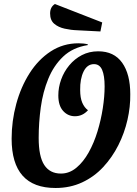

<svg xmlns="http://www.w3.org/2000/svg" viewBox="-20 -916 684 958"><path d="M257 22Q38 22 38 -224Q38 -312 61 -397Q84 -482 127.5 -550.5Q171 -619 233 -659.5Q295 -700 372 -700Q398 -700 418 -695V-691Q343 -679 295.5 -634Q248 -589 221 -523Q194 -457 183.5 -380.5Q173 -304 173 -228Q173 -135 201 -92.5Q229 -50 284 -50Q326 -50 361 -79Q396 -108 422.5 -155.5Q449 -203 466.5 -260.5Q484 -318 493 -376.5Q502 -435 502 -485Q502 -539 489.5 -567.5Q477 -596 449 -596Q415 -596 397 -559Q379 -522 380 -467Q380 -428 390.5 -403.5Q401 -379 419 -366Q392 -336 354 -336Q319 -336 295 -362.5Q271 -389 271 -440Q271 -480 285 -519Q299 -558 325.5 -590Q352 -622 388.5 -641Q425 -660 470 -660Q549 -660 589.5 -603Q630 -546 630 -446Q631 -384 616 -318Q601 -252 570.5 -191.5Q540 -131 495 -82.5Q450 -34 390 -6Q330 22 257 22ZM481 -759 365 -765Q334 -766 302.5 -773Q271 -780 250.5 -797.5Q230 -815 230 -849Q230 -881 254 -896L490 -804Z"/></svg>

Font: Sansita Swashed Medium
Style: Regular
Weight: 500
Designer: Pablo Cosgaya
Foundry: Omnibus-Type
Version: Version 1.003; ttfautohint (v1.8.3)